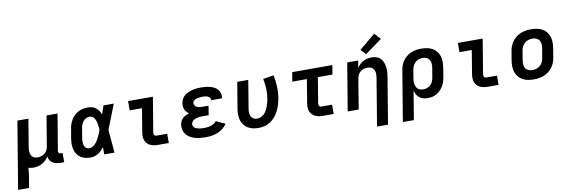

<svg xmlns="http://www.w3.org/2000/svg" viewBox="-74 -1312 6138 2064"><g transform="rotate(-10 2994.5 -279.5)"><path d="M-11 215 111 -520H231L181 -217Q178 -202 177.5 -187Q177 -172 179.5 -157.5Q182 -143 188 -130.5Q194 -118 204.5 -109Q215 -100 229.5 -96.5Q244 -93 259 -93Q278 -93 298.5 -99Q319 -105 335.5 -118.5Q352 -132 361.5 -151Q371 -170 374 -190L429 -520H549L483 -124Q482 -118 483 -112Q484 -106 487.5 -101.5Q491 -97 497 -95Q503 -93 510 -93H529V8H493Q469 8 446.5 3.5Q424 -1 405 -12.5Q386 -24 374.5 -43Q363 -62 361 -85Q348 -63 329.5 -45Q311 -27 288.5 -15Q266 -3 242 2.5Q218 8 195 8Q180 8 166 6Q152 4 139 0Q138 26 134.5 53Q131 80 127 107L109 215Z M821 8Q791 8 761.5 1.5Q732 -5 709 -21Q686 -37 670.5 -61Q655 -85 648 -113.5Q641 -142 641.5 -172Q642 -202 647 -233L664 -333Q668 -359 676.5 -384Q685 -409 699.5 -432.5Q714 -456 734.5 -475Q755 -494 779.5 -506Q804 -518 830.5 -523Q857 -528 882 -528Q906 -528 928.5 -521Q951 -514 968.5 -500Q986 -486 998.5 -467Q1011 -448 1020 -427Q1027 -451 1035 -474Q1043 -497 1051 -520H1163Q1136 -453 1110.5 -385.5Q1085 -318 1057 -251Q1064 -188 1068.5 -125.5Q1073 -63 1079 0H967Q967 -20 967 -40Q967 -60 967 -79Q953 -62 937.5 -45.5Q922 -29 903 -17Q884 -5 863 1.5Q842 8 821 8ZM821 -93Q840 -93 858 -103Q876 -113 889.5 -128Q903 -143 913 -160Q923 -177 932 -195Q941 -213 948.5 -230.5Q956 -248 963 -267Q962 -283 960.5 -300Q959 -317 956 -333.5Q953 -350 948 -365.5Q943 -381 935 -395Q927 -409 913 -418Q899 -427 882 -427Q863 -427 843.5 -417.5Q824 -408 811 -391.5Q798 -375 791 -355.5Q784 -336 781 -317L765 -217Q762 -203 761 -189.5Q760 -176 761 -162.5Q762 -149 765.5 -136.5Q769 -124 776.5 -114Q784 -104 796 -98.5Q808 -93 821 -93Z M1557 0Q1534 0 1512.5 -3.5Q1491 -7 1471.5 -16Q1452 -25 1437.5 -40.5Q1423 -56 1415.5 -76Q1408 -96 1407.5 -118Q1407 -140 1411 -163L1453 -419H1319V-520H1590L1528 -146Q1527 -138 1527 -130Q1527 -122 1530.5 -115Q1534 -108 1541.5 -104.5Q1549 -101 1557 -101H1672V0Z M2072 8Q2042 8 2012.5 5Q1983 2 1955.5 -6.5Q1928 -15 1904 -29Q1880 -43 1863 -65Q1846 -87 1839 -115.5Q1832 -144 1837 -174Q1840 -193 1849 -210.5Q1858 -228 1873 -241Q1888 -254 1906 -262.5Q1924 -271 1943 -277Q1928 -286 1916 -298.5Q1904 -311 1897 -327Q1890 -343 1889 -361.5Q1888 -380 1891 -398Q1894 -421 1906 -442.5Q1918 -464 1937 -479Q1956 -494 1978.5 -503.5Q2001 -513 2023.5 -518.5Q2046 -524 2069 -526Q2092 -528 2114 -528Q2140 -528 2164.5 -525.5Q2189 -523 2213 -517Q2237 -511 2258 -500Q2279 -489 2294.5 -471.5Q2310 -454 2317 -430.5Q2324 -407 2320 -381Q2320 -379 2319.5 -377.5Q2319 -376 2319 -374H2200Q2200 -375 2200 -375.5Q2200 -376 2200 -376Q2203 -391 2193.5 -402Q2184 -413 2171 -418.5Q2158 -424 2143.5 -425.5Q2129 -427 2114 -427Q2104 -427 2094 -426.5Q2084 -426 2073.5 -424.5Q2063 -423 2053 -420Q2043 -417 2033 -412Q2023 -407 2016 -398.5Q2009 -390 2007 -380Q2005 -364 2013.5 -351Q2022 -338 2035.5 -331.5Q2049 -325 2065 -323Q2081 -321 2097 -321H2162L2146 -220H2080Q2068 -220 2056 -219.5Q2044 -219 2032 -216.5Q2020 -214 2007.5 -210.5Q1995 -207 1984 -200.5Q1973 -194 1965 -183Q1957 -172 1955 -160Q1953 -147 1958 -135Q1963 -123 1973 -115.5Q1983 -108 1995 -104Q2007 -100 2019.5 -97.5Q2032 -95 2045.5 -94Q2059 -93 2072 -93Q2091 -93 2109 -95Q2127 -97 2145.5 -102.5Q2164 -108 2181 -118Q2198 -128 2210 -144L2309 -98Q2290 -69 2262 -47.5Q2234 -26 2202 -13.5Q2170 -1 2137.5 3.5Q2105 8 2072 8Z M2652 8Q2620 8 2590 1.5Q2560 -5 2535 -20Q2510 -35 2492.5 -58.5Q2475 -82 2466.5 -110.5Q2458 -139 2458 -170.5Q2458 -202 2463 -233L2511 -520H2631L2581 -217Q2577 -195 2577.5 -173Q2578 -151 2586.5 -132.5Q2595 -114 2613 -103.5Q2631 -93 2653 -93Q2674 -93 2694.5 -101.5Q2715 -110 2730.5 -126Q2746 -142 2757 -161.5Q2768 -181 2775.5 -201Q2783 -221 2788.5 -241.5Q2794 -262 2798 -282Q2807 -338 2804.5 -393.5Q2802 -449 2791 -502L2908 -521Q2920 -460 2923 -396Q2926 -332 2915 -267Q2909 -234 2899 -201Q2889 -168 2873.5 -136.5Q2858 -105 2835 -77Q2812 -49 2782.5 -29Q2753 -9 2719 -0.5Q2685 8 2652 8Z M3357 0Q3334 0 3312.5 -3.5Q3291 -7 3271.5 -16Q3252 -25 3237.5 -40.5Q3223 -56 3215.5 -76Q3208 -96 3207.5 -118Q3207 -140 3211 -163L3253 -419H3094L3111 -520H3549L3532 -419H3373L3328 -146Q3327 -138 3327 -130Q3327 -122 3330.5 -115Q3334 -108 3341.5 -104.5Q3349 -101 3357 -101H3472V0Z M3907 215 3993 -303Q3995 -318 3996 -333Q3997 -348 3994.5 -362.5Q3992 -377 3985.5 -389.5Q3979 -402 3968.5 -411Q3958 -420 3944 -423.5Q3930 -427 3915 -427Q3895 -427 3875 -421Q3855 -415 3838 -401.5Q3821 -388 3812 -369Q3803 -350 3799 -330L3745 0H3625L3711 -520H3831L3818 -443Q3832 -463 3850 -480Q3868 -497 3889.5 -508Q3911 -519 3934 -523.5Q3957 -528 3979 -528Q4007 -528 4032.5 -519.5Q4058 -511 4075.5 -492.5Q4093 -474 4102.5 -449Q4112 -424 4115.5 -397Q4119 -370 4117 -342.5Q4115 -315 4110 -287L4027 215ZM3926 -572 3875 -628 4050 -774 4112 -706Z M4189 215 4280 -333Q4284 -360 4293.5 -386.5Q4303 -413 4320 -436.5Q4337 -460 4360 -478.5Q4383 -497 4409 -508Q4435 -519 4462.5 -523.5Q4490 -528 4517 -528Q4517 -528 4517.5 -528Q4518 -528 4518 -528Q4550 -528 4581 -522.5Q4612 -517 4638.5 -502.5Q4665 -488 4684.5 -464.5Q4704 -441 4713.5 -412Q4723 -383 4723 -351Q4723 -319 4718 -287L4702 -187Q4698 -163 4690.5 -138.5Q4683 -114 4670 -91.5Q4657 -69 4638.5 -49.5Q4620 -30 4597.5 -16.5Q4575 -3 4550 2.5Q4525 8 4501 8Q4475 8 4451 2Q4427 -4 4408.5 -18.5Q4390 -33 4378.5 -54Q4367 -75 4361 -98L4309 215ZM4468 -93Q4489 -93 4510.5 -100.5Q4532 -108 4548 -124.5Q4564 -141 4572.5 -161.5Q4581 -182 4584 -203L4601 -303Q4605 -327 4603.5 -349.5Q4602 -372 4591 -390.5Q4580 -409 4560 -418Q4540 -427 4517 -427Q4495 -427 4473.5 -419.5Q4452 -412 4435.5 -396Q4419 -380 4410 -359Q4401 -338 4397 -317L4383 -230Q4380 -213 4379 -197Q4378 -181 4381 -165Q4384 -149 4391 -135Q4398 -121 4409 -111Q4420 -101 4436 -97Q4452 -93 4468 -93Z M5157 0Q5134 0 5112.5 -3.5Q5091 -7 5071.5 -16Q5052 -25 5037.5 -40.5Q5023 -56 5015.5 -76Q5008 -96 5007.5 -118Q5007 -140 5011 -163L5053 -419H4919V-520H5190L5128 -146Q5127 -138 5127 -130Q5127 -122 5130.5 -115Q5134 -108 5141.5 -104.5Q5149 -101 5157 -101H5272V0Z M5657 8Q5624 8 5593 2.5Q5562 -3 5535.5 -17.5Q5509 -32 5489.5 -55.5Q5470 -79 5460.5 -108Q5451 -137 5450.5 -169Q5450 -201 5455 -233L5472 -333Q5476 -360 5486.5 -387Q5497 -414 5514.5 -438Q5532 -462 5556 -480Q5580 -498 5607 -509Q5634 -520 5661.5 -524Q5689 -528 5717 -528Q5749 -528 5780.5 -522.5Q5812 -517 5838.5 -502.5Q5865 -488 5884.5 -464.5Q5904 -441 5913.5 -412Q5923 -383 5923 -351Q5923 -319 5918 -287L5902 -187Q5897 -160 5887 -133Q5877 -106 5859.5 -82Q5842 -58 5818 -40Q5794 -22 5767 -11Q5740 0 5712 4Q5684 8 5657 8ZM5658 -93Q5680 -93 5702.5 -100Q5725 -107 5743 -122.5Q5761 -138 5771 -159.5Q5781 -181 5784 -203L5801 -303Q5805 -327 5803.5 -350Q5802 -373 5791 -391Q5780 -409 5759.5 -418Q5739 -427 5716 -427Q5694 -427 5671 -420Q5648 -413 5630.5 -397.5Q5613 -382 5603 -360.5Q5593 -339 5589 -317L5573 -217Q5569 -193 5570 -170Q5571 -147 5582.5 -129Q5594 -111 5614.5 -102Q5635 -93 5658 -93Z"/></g></svg>

Font: Iosevka SS04 Extended
Style: Bold Italic
Weight: 700
Width: 7
Italic angle: -9°
Monospace: yes
Designer: Belleve Invis
Foundry: Belleve Invis
Version: Version 19.0.0; ttfautohint (v1.8.4)